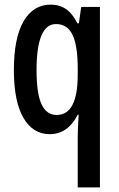

<svg xmlns="http://www.w3.org/2000/svg" viewBox="-20 -570 513 830"><path d="M316 21Q316 5 317 -19Q318 -43 320 -74H316Q273 10 195 10Q122 10 81 -61Q40 -132 40 -267Q40 -406 82 -478Q124 -550 199 -550Q237 -550 265 -531Q293 -512 315 -469H321L331 -540H412V240H316ZM225 -73Q316 -73 316 -247V-273Q316 -373 293.5 -419.5Q271 -466 222 -466Q138 -466 138 -266Q138 -166 159.5 -119.5Q181 -73 225 -73Z"/></svg>

Font: Noto Sans Thai Looped ExtraCondensed Medium
Style: Regular
Weight: 500
Width: 2
Designer: Sasikarn Vongin, Ben Mitchell
Foundry: The Fontpad Ltd
Version: Version 1.001; ttfautohint (v1.8.4.7-5d5b)